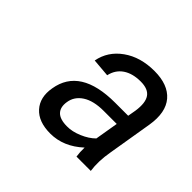

<svg xmlns="http://www.w3.org/2000/svg" viewBox="-103 -842 624 624"><g transform="rotate(45 209.5 -530.0)"><path d="M301.5 -384.9Q250.7 -338.1 190.3 -338.1Q136 -338.1 109.2 -367.9Q82.4 -397.7 90.9 -446.4Q109 -558.2 268.8 -558.2H328.5L333.5 -586.6Q339.5 -627.5 326.3 -646.7Q313.2 -665.8 278.8 -665.8Q241.5 -665.8 217.7 -649.7Q193.9 -633.5 187.1 -603L124.6 -608.3Q134.2 -659.1 178.1 -690.3Q221.9 -721.6 286.2 -721.6Q349.1 -721.6 378.7 -687Q408.4 -652.3 397.7 -586.6L372.2 -433.2Q363.6 -384.9 369.3 -345.5H303.6Q300.8 -363.6 301.5 -384.9ZM321 -513.1H261Q214.5 -513.1 187.5 -495.6Q160.5 -478 156.2 -448.5Q152 -421.9 165.8 -407.5Q179.7 -393.1 212.4 -393.1Q236.2 -392.8 263.3 -404.3Q290.5 -415.8 307.5 -432.9Z"/></g></svg>

Font: Karasuma Gothic
Style: Light Italic
Weight: 300
Italic angle: 9.39998°
Designer: Rasmus Andersson / Ryoko Nishizuka
Foundry: rsms
Version: Version 1.00